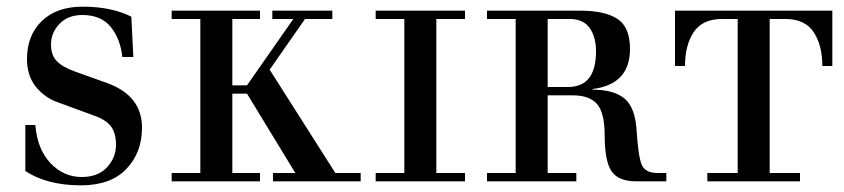

<svg xmlns="http://www.w3.org/2000/svg" viewBox="-20 -544 2531 576"><path d="M56 -31V-169H86Q92 -96 131.5 -54.5Q171 -13 225 -13Q274 -13 301 -42Q328 -71 328 -110Q328 -146 312 -166Q296 -186 260 -198L151 -238Q113 -252 87 -284.5Q61 -317 61 -367Q61 -438 105.5 -481Q150 -524 228 -524Q314 -524 374 -494L380 -373H347Q341 -428 312 -463.5Q283 -499 227 -499Q184 -499 158.5 -472.5Q133 -446 133 -410Q133 -379 150 -361Q167 -343 206 -329L301 -295Q406 -257 406 -161Q406 -86 359 -37Q312 12 223 12Q121 12 56 -31Z M495 0V-25H581V-487H495V-512H760V-487H677V-288H721L860 -487H797V-512H977V-487H895L789 -335L986 -25H1062V0H799V-25H866L721 -263H677V-25H760V0Z M1107 0V-25H1193V-487H1107V-512H1375V-487H1289V-25H1375V0Z M1623 -283H1684Q1768 -283 1768 -390Q1768 -433 1749 -460Q1730 -487 1689 -487H1623ZM1441 0V-25H1527V-487H1441V-512H1722Q1794 -512 1832 -487.5Q1870 -463 1870 -397Q1870 -291 1758 -277V-275Q1822 -275 1854 -248Q1886 -221 1890 -150Q1895 -73 1905.5 -49Q1916 -25 1953 -25H1979V0H1889Q1835 0 1814.5 -30.5Q1794 -61 1794 -138Q1794 -205 1771.5 -231.5Q1749 -258 1698 -258H1623V-25H1709V0Z M2102 0V-25H2193V-487H2146Q2087 -487 2061 -447.5Q2035 -408 2035 -346H2005V-512H2477V-346H2447Q2447 -408 2421 -447.5Q2395 -487 2336 -487H2289V-25H2380V0Z"/></svg>

Font: Justus
Style: Versalitas
Weight: 400
Version: Version 001.001